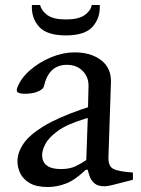

<svg xmlns="http://www.w3.org/2000/svg" viewBox="-20 -740 565 770"><path d="M172 10Q126 10 99.5 -5.5Q73 -21 61.5 -44.5Q50 -68 50 -93Q50 -128 74 -163.5Q98 -199 154.5 -233.5Q211 -268 306 -301L333 -310L335 -394Q336 -430 312 -455Q288 -480 248 -480Q175 -480 156 -393Q153 -382 132 -373Q111 -364 80 -364Q62 -364 53 -368.5Q44 -373 49 -388Q64 -427 101 -459Q138 -491 185.5 -510.5Q233 -530 279 -530Q344 -530 385 -499Q426 -468 425 -412L415 -113Q413 -74 434 -63Q455 -52 513 -48V-19L478 -10Q445 -1 427 3Q409 7 399 7Q372 7 358.5 -5Q345 -17 339.5 -33Q334 -49 332 -59H324Q280 -17 243.5 -3.5Q207 10 172 10ZM224 -62Q260 -62 283.5 -73.5Q307 -85 326 -98L332 -267L322 -264Q249 -242 212 -215Q175 -188 162 -162.5Q149 -137 149 -119Q149 -62 224 -62ZM244 -598Q167 -598 136 -633.5Q105 -669 108 -720H141Q146 -697 170 -679.5Q194 -662 244 -662Q295 -662 319.5 -679.5Q344 -697 348 -720H380Q383 -669 352 -633.5Q321 -598 244 -598Z"/></svg>

Font: Hedvig Letters Serif 14pt
Style: Regular
Weight: 400
Designer: Alexander Örn & Tor Weibull
Foundry: Kanon Foundry
Version: Version 1.000; ttfautohint (v1.8.4.7-5d5b)